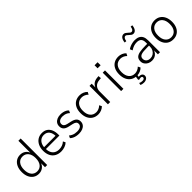

<svg xmlns="http://www.w3.org/2000/svg" viewBox="252 -2114 3680 3680"><g transform="rotate(-45 2092.0 -274.0)"><path d="M266 8Q203 8 155 -23.5Q107 -55 80.5 -113Q54 -171 54 -250Q54 -328 80.5 -386Q107 -444 154.5 -475.5Q202 -507 266 -507Q329 -507 375 -473.5Q421 -440 439 -382H433V-719H495V0H436V-119H441Q422 -60 376 -26Q330 8 266 8ZM276 -48Q348 -48 391 -101.5Q434 -155 434 -249Q434 -344 391 -397.5Q348 -451 276 -451Q203 -451 160 -397.5Q117 -344 117 -249Q117 -155 160 -101.5Q203 -48 276 -48Z M872 8Q798 8 744 -22.5Q690 -53 661 -110.5Q632 -168 632 -249Q632 -325 660 -383.5Q688 -442 738.5 -474.5Q789 -507 856 -507Q923 -507 968 -477Q1013 -447 1036.5 -392Q1060 -337 1060 -260V-234H677V-284H1023L1005 -267Q1005 -355 967 -404.5Q929 -454 856 -454Q806 -454 769.5 -429Q733 -404 713 -359.5Q693 -315 693 -256V-249Q693 -185 714 -140Q735 -95 775 -71.5Q815 -48 871 -48Q912 -48 952 -61Q992 -74 1028 -107L1052 -58Q1020 -26 970.5 -9Q921 8 872 8Z M1354 8Q1317 8 1282 1Q1247 -6 1217.5 -21Q1188 -36 1167 -56L1190 -105Q1214 -85 1241 -71.5Q1268 -58 1297.5 -52.5Q1327 -47 1355 -47Q1415 -47 1448.5 -69.5Q1482 -92 1482 -132Q1482 -163 1461 -181.5Q1440 -200 1395 -210L1305 -230Q1242 -244 1211.5 -276.5Q1181 -309 1181 -362Q1181 -406 1203 -438.5Q1225 -471 1266 -489Q1307 -507 1362 -507Q1394 -507 1426 -500Q1458 -493 1486 -478.5Q1514 -464 1531 -443L1508 -394Q1489 -414 1464.5 -427Q1440 -440 1413.5 -446Q1387 -452 1362 -452Q1305 -452 1273 -428Q1241 -404 1241 -364Q1241 -333 1260 -314Q1279 -295 1321 -285L1410 -265Q1476 -250 1508.5 -219Q1541 -188 1541 -134Q1541 -91 1518 -59Q1495 -27 1452.5 -9.5Q1410 8 1354 8Z M1877 8Q1807 8 1756 -24Q1705 -56 1677.5 -114Q1650 -172 1650 -252Q1650 -330 1677.5 -387.5Q1705 -445 1756 -476Q1807 -507 1877 -507Q1922 -507 1964.5 -489.5Q2007 -472 2035 -441L2010 -392Q1981 -421 1946.5 -435.5Q1912 -450 1880 -450Q1801 -450 1757 -398Q1713 -346 1713 -251Q1713 -156 1757 -102.5Q1801 -49 1879 -49Q1912 -49 1946.5 -63.5Q1981 -78 2009 -106L2034 -57Q2006 -27 1963.5 -9.5Q1921 8 1877 8Z M2141 0V-499H2200V-384H2195Q2213 -442 2256 -472.5Q2299 -503 2363 -507L2395 -510L2401 -450L2350 -445Q2281 -439 2242 -397Q2203 -355 2203 -289V0Z M2489 -628V-710H2571V-628ZM2499 0V-499H2561V0Z M2925 8Q2855 8 2804 -24Q2753 -56 2725.5 -114Q2698 -172 2698 -252Q2698 -330 2725.5 -387.5Q2753 -445 2804 -476Q2855 -507 2925 -507Q2970 -507 3012.5 -489.5Q3055 -472 3083 -441L3058 -392Q3029 -421 2994.5 -435.5Q2960 -450 2928 -450Q2849 -450 2805 -398Q2761 -346 2761 -251Q2761 -156 2805 -102.5Q2849 -49 2927 -49Q2960 -49 2994.5 -63.5Q3029 -78 3057 -106L3082 -57Q3054 -27 3011.5 -9.5Q2969 8 2925 8ZM2925 196Q2902 196 2880 191Q2858 186 2843 176L2854 135Q2872 144 2887.5 148Q2903 152 2926 152Q2952 152 2967.5 142Q2983 132 2983 112Q2983 98 2974 90Q2965 82 2946 82Q2936 82 2925 84Q2914 86 2899 91L2883 76L2897 -20H2941L2929 57L2908 51Q2919 48 2931 46Q2943 44 2954 44Q2976 44 2993.5 52Q3011 60 3021.5 75.5Q3032 91 3032 113Q3032 138 3018.5 156.5Q3005 175 2981 185.5Q2957 196 2925 196Z M3332 8Q3284 8 3246 -11.5Q3208 -31 3185.5 -64.5Q3163 -98 3163 -140Q3163 -197 3191.5 -229Q3220 -261 3283 -274Q3346 -287 3448 -287H3504V-238H3451Q3388 -238 3345 -234Q3302 -230 3276.5 -219Q3251 -208 3239.5 -190Q3228 -172 3228 -145Q3228 -99 3259 -72.5Q3290 -46 3341 -46Q3384 -46 3418 -67.5Q3452 -89 3472.5 -125Q3493 -161 3493 -206V-323Q3493 -390 3463 -420.5Q3433 -451 3373 -451Q3329 -451 3289.5 -438Q3250 -425 3207 -396L3184 -448Q3209 -466 3241 -479.5Q3273 -493 3307 -500Q3341 -507 3374 -507Q3431 -507 3471.5 -487Q3512 -467 3532.5 -426Q3553 -385 3553 -319V0H3496V-116H3500Q3490 -81 3466.5 -52Q3443 -23 3409.5 -7.5Q3376 8 3332 8ZM3246 -607 3206 -610Q3211 -672 3237 -706.5Q3263 -741 3304 -741Q3326 -741 3344.5 -728.5Q3363 -716 3385 -696Q3403 -677 3416.5 -668.5Q3430 -660 3442 -660Q3467 -660 3482 -681.5Q3497 -703 3502 -744L3542 -741Q3537 -678 3511 -643.5Q3485 -609 3445 -609Q3423 -609 3404.5 -621Q3386 -633 3363 -655Q3345 -673 3332 -682Q3319 -691 3306 -691Q3281 -691 3266.5 -669.5Q3252 -648 3246 -607Z M3910 8Q3841 8 3791.5 -23.5Q3742 -55 3715 -113Q3688 -171 3688 -250Q3688 -327 3715 -385Q3742 -443 3791.5 -475Q3841 -507 3910 -507Q3977 -507 4026.5 -475Q4076 -443 4103 -385Q4130 -327 4130 -250Q4130 -171 4103 -113Q4076 -55 4026.5 -23.5Q3977 8 3910 8ZM3909 -49Q3982 -49 4025 -102Q4068 -155 4068 -250Q4068 -344 4025 -397Q3982 -450 3910 -450Q3837 -450 3794 -397Q3751 -344 3751 -250Q3751 -155 3794 -102Q3837 -49 3909 -49Z"/></g></svg>

Font: Nunitoga
Style: Light
Weight: 300
Designer: Vernon Adams
Foundry: Vernon Adams
Version: Version 1.0